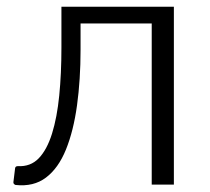

<svg xmlns="http://www.w3.org/2000/svg" viewBox="-20 -550 626 572"><path d="M26 1Q19 -2 20 -8L25 -49Q26 -55 33 -55Q71 -53 95.5 -78.5Q120 -104 135 -152Q150 -200 156.5 -265.5Q163 -331 163 -408V-530H498V0H432V-480H220V-402Q220 -313 209.5 -236.5Q199 -160 176.5 -104.5Q154 -49 117 -21Q80 7 26 1Z"/></svg>

Font: Libre Franklin Light
Style: Regular
Weight: 300
Designer: Pablo Impallari, Rodrigo Fuenzalida, Nhung Nguyen
Foundry: Impallari Type
Version: Version 3.000